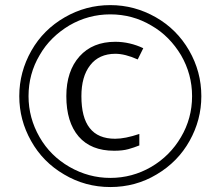

<svg xmlns="http://www.w3.org/2000/svg" viewBox="-20 -737 872 759"><path d="M436 -524.4C461.4 -524.4 490.7 -517.1 524.4 -502L546.4 -546.4C511.7 -563 473.6 -571.8 436 -571.8C376 -571.8 329.1 -552.7 294.4 -514.2C259.8 -475.6 242.2 -422.9 242.2 -356.9C242.2 -288.6 258.3 -235.4 291 -197.3C323.7 -159.7 370.1 -141.1 431.2 -141.1C453.1 -141.1 472.2 -143.1 487.8 -147.5C502.9 -151.9 516.6 -156.2 530.8 -162.1V-207.5C493.2 -194.8 461.4 -188.5 435.1 -188.5C390.1 -188.5 356.4 -202.6 334.5 -231C312.5 -258.8 301.8 -300.8 301.8 -356.9C301.8 -408.2 313 -449.2 336.4 -479C359.4 -509.3 393.6 -524.4 436 -524.4ZM56.2 -356.9C56.2 -293.9 71.8 -234.9 103 -179.7C133.8 -124.5 177.2 -80.1 233.4 -47.4C289.1 -14.2 350.1 2.4 416 2.4C482.4 2.4 543.9 -14.2 599.1 -47.4C655.3 -80.6 698.7 -125 729.5 -180.2C760.3 -235.4 775.9 -293.9 775.9 -356.9C775.9 -421.4 759.8 -481.4 727.5 -537.6C695.3 -593.3 651.4 -637.2 595.7 -668.9C539.6 -700.7 480 -716.8 416 -716.8C351.6 -716.8 291.5 -700.7 235.8 -668.5C179.7 -636.2 135.7 -592.3 104 -536.6C72.3 -480.5 56.2 -420.9 56.2 -356.9ZM92.8 -356.9C92.8 -415.5 107.4 -469.7 136.7 -519C165 -568.8 205.6 -607.4 254.4 -636.7C304.2 -665.5 357.9 -680.2 416 -680.2C474.6 -680.2 528.8 -665.5 578.1 -636.2C627.9 -607.9 666.5 -567.4 695.8 -518.6C724.6 -468.8 739.3 -415 739.3 -356.9C739.3 -298.3 724.6 -244.1 695.3 -194.8C666.5 -145.5 627 -106 577.6 -77.1C527.8 -48.3 474.1 -33.7 416 -33.7C358.9 -33.7 305.2 -48.3 254.9 -77.1C204.6 -106 165 -145 136.2 -195.3C107.4 -245.6 92.8 -299.3 92.8 -356.9Z"/></svg>

Font: Sahel Light
Style: Regular
Weight: 300
Foundry: Saber Rastikerdar (saber.rastikerdar@gmail.com)
Version: Version 3.4.0